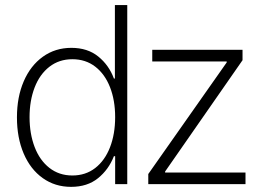

<svg xmlns="http://www.w3.org/2000/svg" viewBox="-20 -727 1036 758"><path d="M46.9 -263.7Q46.9 -343.8 73.7 -406Q100.6 -468.3 149.4 -503.2Q198.2 -538.1 261.7 -538.1Q325.7 -538.1 367.9 -503.9Q410.2 -469.7 429.7 -417H433.6V-707H482.4V0H434.6V-110.4H429.7Q409.2 -57.6 366.9 -23.4Q324.7 10.7 260.7 10.7Q197.3 10.7 148.7 -23.9Q100.1 -58.6 73.5 -120.8Q46.9 -183.1 46.9 -263.7ZM434.6 -264.6Q434.6 -331.1 414.3 -382.8Q394 -434.6 356 -463.9Q317.9 -493.2 265.6 -493.2Q213.4 -493.2 175 -463.4Q136.7 -433.6 116.7 -381.6Q96.7 -329.6 96.7 -264.6Q96.7 -199.2 116.7 -146.7Q136.7 -94.2 175 -64.2Q213.4 -34.2 265.6 -34.2Q317.9 -34.2 356 -63.7Q394 -93.3 414.3 -145.5Q434.6 -197.8 434.6 -264.6ZM565.4 -40 875 -480.5V-484.4H581.1V-530.3H937.5V-489.3L631.8 -49.8V-45.9H949.2V0H565.4Z"/></svg>

Font: Pretendard GOV ExtraLight
Style: Regular
Weight: 200
Designer: Base glyphs from Inter by Rasmus Andersson; Hangeul glyphs from Noto Sans CJK(Source Han Sans) by Jang Soo-young and Kan
Foundry: Kil Hyung-jin
Version: Version 1.309